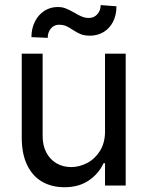

<svg xmlns="http://www.w3.org/2000/svg" viewBox="-20 -746 593 772"><path d="M402.3 -530.3H485.4V0H402.3V-89.8H396.5Q376 -46.4 336.2 -19.8Q296.4 6.8 239.3 6.8Q188 6.8 149.4 -15.4Q110.8 -37.6 89.1 -82.5Q67.4 -127.4 67.4 -193.4V-530.3H151.4V-199.2Q151.4 -161.6 166 -133.3Q180.7 -105 206.8 -89.6Q232.9 -74.2 266.6 -74.2Q298.3 -74.2 329.8 -90.3Q361.3 -106.4 381.8 -138.9Q402.3 -171.4 402.3 -217.8ZM211.9 -717.8Q230 -717.8 243.7 -712.4Q257.3 -707 278.3 -695.3Q295.4 -685.1 308.8 -679.4Q322.3 -673.8 337.9 -673.8Q357.9 -673.8 371.3 -688.7Q384.8 -703.6 384.8 -725.6L448.2 -720.7Q448.2 -685.1 434.3 -658.2Q420.4 -631.3 396 -616.9Q371.6 -602.5 341.8 -602.5Q319.8 -602.5 304.7 -608.6Q289.6 -614.7 272.5 -626Q257.8 -636.2 245.6 -641.4Q233.4 -646.5 216.8 -646.5Q197.3 -646.5 184.6 -631.3Q171.9 -616.2 171.9 -593.8L106.4 -596.7Q106.4 -631.3 120.4 -659.2Q134.3 -687 158.4 -702.4Q182.6 -717.8 211.9 -717.8Z"/></svg>

Font: Pretendard JP
Style: Regular
Weight: 400
Designer: Base glyphs from Inter by Rasmus Andersson; Hangeul glyphs from Noto Sans CJK(Source Han Sans) by Jang Soo-young and Kan
Foundry: Kil Hyung-jin
Version: Version 1.309